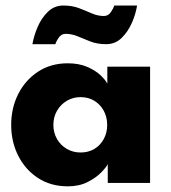

<svg xmlns="http://www.w3.org/2000/svg" viewBox="-20 -646 604 678"><path d="M360.5 0V-66.5Q356 -56.5 337.8 -37.5Q319.5 -18.5 289.5 -3.2Q259.5 12 219.5 12Q159.5 12 114.5 -17.2Q69.5 -46.5 44.5 -95.8Q19.5 -145 19.5 -205Q19.5 -265 44.5 -314.2Q69.5 -363.5 114.5 -393Q159.5 -422.5 219.5 -422.5Q258 -422.5 287 -410.2Q316 -398 334 -381.2Q352 -364.5 359 -350.5V-410.5H510V0ZM168.5 -205Q168.5 -177 181.5 -154.8Q194.5 -132.5 216.2 -120Q238 -107.5 264.5 -107.5Q292 -107.5 313 -120Q334 -132.5 346.2 -154.8Q358.5 -177 358.5 -205Q358.5 -233 346.2 -255.2Q334 -277.5 313 -290.2Q292 -303 264.5 -303Q238 -303 216.2 -290.2Q194.5 -277.5 181.5 -255.2Q168.5 -233 168.5 -205ZM94.5 -490Q99.5 -519.5 113 -551Q126.5 -582.5 149.2 -604.5Q172 -626.5 203.5 -626.5Q235 -626.5 259 -617.2Q283 -608 304 -598.8Q325 -589.5 347 -589.5Q361.5 -589.5 370.8 -602.2Q380 -615 383.5 -626.5H464Q459.5 -597 445.8 -565.5Q432 -534 409.5 -512Q387 -490 355 -490Q324 -490 300 -499.2Q276 -508.5 254.8 -517.5Q233.5 -526.5 211.5 -526.5Q197.5 -526.5 188.2 -514Q179 -501.5 175.5 -490Z"/></svg>

Font: League Spartan Thin
Style: Bold
Weight: 700
Version: Version 2.002